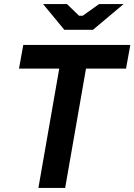

<svg xmlns="http://www.w3.org/2000/svg" viewBox="-20 -920 658 940"><path d="M168 0H299L401 -584H597L618 -700H94L73 -584H270ZM295 -774H435L585 -900H465L385 -843H367L308 -900H191Z"/></svg>

Font: Fixel Display SemiBold
Style: Italic
Weight: 600
Italic angle: -10°
Designer: AlfaBravo + MacPaw
Foundry: Kyrylo Tkachov, Marchela Mozhyna, Serhii Makarenko, Maria Weinstein, Zakhar Kryvoshyya
Version: Version 1.210;Glyphs 3.2 (3217)